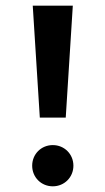

<svg xmlns="http://www.w3.org/2000/svg" viewBox="-20 -645 373 679"><path d="M120.8 -229.2H212.5L237.5 -625H95.8ZM166.7 13.9C207.6 13.9 239.6 -18.1 239.6 -59C239.6 -100 207.6 -131.9 166.7 -131.9C125.7 -131.9 93.8 -100 93.8 -59C93.8 -18.1 125.7 13.9 166.7 13.9Z"/></svg>

Font: Afacad
Style: Bold
Weight: 700
Designer: Kristian Moeller
Foundry: Dicotype
Version: Version 1.000